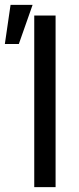

<svg xmlns="http://www.w3.org/2000/svg" viewBox="-21 -771 327 791"><path d="M208 0H120.1V-707H208ZM22.5 -751H113.3L56.6 -589.8H-1Z"/></svg>

Font: Pretendard JP
Style: Regular
Weight: 400
Designer: Base glyphs from Inter by Rasmus Andersson; Hangeul glyphs from Noto Sans CJK(Source Han Sans) by Jang Soo-young and Kan
Foundry: Kil Hyung-jin
Version: Version 1.309